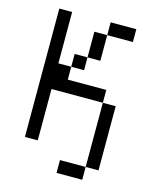

<svg xmlns="http://www.w3.org/2000/svg" viewBox="-113 -701 726 903"><g transform="rotate(15 250.0 -250.0)"><path d="M125 -375H187.5V-312.5H375V-250H125V0H62.5V-625H125ZM187.5 -437.5H250V-375H187.5ZM250 62.5H375V125H250ZM250 -562.5H312.5V-437.5H250ZM312.5 -625H437.5V-562.5H312.5ZM375 -250H437.5V62.5H375Z"/></g></svg>

Font: 寒蝉点阵体 16px
Style: Regular
Weight: 400
Designer: Designed by Warren2060
Foundry: ChillType
Version: Version 1.000